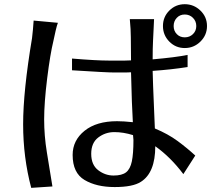

<svg xmlns="http://www.w3.org/2000/svg" viewBox="-20 -867 1040 928"><path d="M134.8 -682.6Q136.7 -701.2 139.2 -724.1Q141.6 -747.1 142.6 -767.6L259.8 -756.8Q254.9 -744.1 249 -718.8Q243.2 -693.4 238.3 -669.9Q222.7 -606.4 208 -488.3Q193.4 -370.1 193.4 -290.5Q193.4 -210.9 206.5 -130.9Q219.7 -50.8 233.4 34.2L130.9 41Q91.8 -106.4 91.8 -266.1Q91.8 -425.8 134.8 -682.6ZM328.1 -527.3V-584Q445.3 -574.2 506.8 -574.2H584Q599.6 -574.2 613.3 -575.2L612.3 -686.5Q612.3 -723.6 607.4 -774.4H724.6Q723.6 -758.8 722.7 -732.4Q721.7 -706.1 719.7 -670.9Q717.8 -635.7 717.8 -580.1Q829.1 -589.8 886.7 -601.6V-543Q805.7 -530.3 717.8 -524.4Q719.7 -450.2 723.1 -376Q726.6 -301.8 728.5 -246.1Q792 -219.7 838.9 -185.1Q885.7 -150.4 923.8 -115.2L866.2 -25.4Q804.7 -107.4 730.5 -160.2Q730.5 -32.2 661.1 11.7Q622.1 37.1 534.2 37.1Q446.3 37.1 388.7 2.9Q331.1 -31.2 331.1 -118.2Q331.1 -188.5 388.7 -234.9Q446.3 -281.2 545.9 -281.2Q577.1 -281.2 622.1 -276.4Q617.2 -353.5 613.3 -517.6Q599.6 -516.6 586.9 -516.6H534.2Q494.1 -516.6 328.1 -527.3ZM625 -190.4 623 -213.9Q576.2 -228.5 532.7 -228.5Q489.3 -228.5 455.1 -202.6Q420.9 -176.8 420.9 -123.5Q420.9 -70.3 454.6 -44.4Q488.3 -18.6 528.8 -18.6Q569.3 -18.6 589.4 -34.2Q609.4 -49.8 617.2 -86.9Q625 -124 625 -190.4ZM767.6 -741.2Q767.6 -785.2 798.3 -815.9Q829.1 -846.7 873 -846.7Q917 -846.7 948.7 -815.9Q980.5 -785.2 980.5 -741.2Q980.5 -697.3 948.7 -666Q917 -634.8 873 -634.8Q829.1 -634.8 798.3 -666Q767.6 -697.3 767.6 -741.2ZM819.3 -741.2Q819.3 -717.8 834.5 -702.1Q849.6 -686.5 873 -686.5Q896.5 -686.5 912.6 -702.1Q928.7 -717.8 928.7 -741.2Q928.7 -764.6 912.6 -780.8Q896.5 -796.9 873 -796.9Q849.6 -796.9 834.5 -780.8Q819.3 -764.6 819.3 -741.2Z"/></svg>

Font: GenEi LateGo v2
Style: Medium
Weight: 500
Designer: o_tamon (Modified)
Foundry: o_tamon / Adobe Systems Incorporated / FONT 910 / Philipp H. Poll
Version: Version 2.1;Original Version 1.004